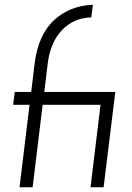

<svg xmlns="http://www.w3.org/2000/svg" viewBox="-20 -786 556 806"><path d="M35 -346 42 -400H111L125 -517Q140 -639 206 -700.5Q272 -762 370 -766L363 -713Q289 -711 240 -659.5Q191 -608 180 -517L166 -400H464L415 0H360L402 -346H159L117 0H62L104 -346Z"/></svg>

Font: Josefin Sans
Style: Italic
Weight: 400
Italic angle: -7.5°
Designer: Santiago Orozco
Foundry: Typemade